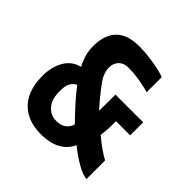

<svg xmlns="http://www.w3.org/2000/svg" viewBox="-141 -625 746 746"><g transform="rotate(45 231.5 -252.0)"><path d="M186.9 4.2Q133.6 4.2 98.7 -16.3Q63.8 -36.7 46.5 -73.4Q29.2 -110 29.2 -160.8Q29.2 -209 49.6 -245.3Q70 -281.5 110.9 -291.5Q100.5 -310 93 -335Q85.6 -360.1 87 -392.1Q89.7 -448 120.6 -478Q151.5 -508 214.8 -508Q246.2 -508 276.5 -503.7Q306.9 -499.4 329.5 -494Q352.2 -488.7 360.6 -484.7V-401.7Q358 -403 340 -407.3Q321.9 -411.6 296.5 -415.6Q271.1 -419.6 245.1 -419.6Q222.2 -419.6 209 -409.5Q195.9 -399.5 191.4 -383.8Q187 -368.2 190.8 -350Q194.5 -331.9 204.8 -315.3Q209.1 -308.7 216.6 -298.5Q224.1 -288.4 232.9 -277.1Q241.7 -265.9 250.8 -254.8Q259.9 -243.7 267.9 -234.8Q276 -226 281 -220L281.6 -309.7H433.8V-238.2H356.1Q356.1 -220.3 355.8 -206.5Q355.4 -192.7 354.4 -181.6Q353.4 -170.5 351.7 -158.2Q372.4 -140.6 395.7 -124.1Q419.1 -107.5 433.8 -100.6V2Q412.9 1 379.2 -18.4Q345.5 -37.8 313.6 -63.8Q301.5 -38 281.9 -23.2Q262.3 -8.4 238.1 -2.1Q213.9 4.2 186.9 4.2ZM191.6 -74.4Q215.6 -74.4 231 -85.6Q246.3 -96.9 251.7 -116.1Q223 -145.4 195.7 -175.8Q168.3 -206.3 149.7 -231.3Q135.6 -224.7 127.3 -211.1Q119 -197.5 119 -171.7Q117 -125.3 137.5 -99.9Q158.1 -74.4 191.6 -74.4Z"/></g></svg>

Font: Alumni Sans SC Thin
Style: Regular
Weight: 100
Designer: Robert E. Leuschke
Foundry: Robert E. Leuschke
Version: Version 1.018